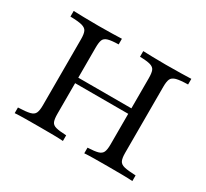

<svg xmlns="http://www.w3.org/2000/svg" viewBox="-119 -750 997 929"><g transform="rotate(30 379.5 -285.5)"><path d="M439.5 0V-31.5Q477.4 -33.1 496.4 -38.3Q515.3 -43.5 521.8 -57.7Q528.2 -71.8 528.2 -100.8V-470.2Q528.2 -499.2 522.6 -513.3Q516.9 -527.4 498 -533.1Q479 -538.7 439.5 -539.5V-571Q459.7 -570.2 493.5 -569.4Q527.4 -568.5 567.7 -568.5Q615.3 -568.5 651.2 -569.4Q687.1 -570.2 708.1 -571V-539.5Q664.5 -538.7 643.5 -533.1Q622.6 -527.4 616.1 -513.3Q609.7 -499.2 609.7 -470.2V-100.8Q609.7 -72.6 616.1 -58.1Q622.6 -43.5 643.5 -38.3Q664.5 -33.1 708.1 -31.5V0Q687.1 -1.6 651.2 -2Q615.3 -2.4 567.7 -2.4Q527.4 -2.4 493.5 -2Q459.7 -1.6 439.5 0ZM50.8 0V-31.5Q95.2 -33.1 116.1 -38.3Q137.1 -43.5 143.5 -58.1Q150 -72.6 150 -100.8V-470.2Q150 -499.2 143.5 -513.3Q137.1 -527.4 116.1 -533.1Q95.2 -538.7 50.8 -539.5V-571Q71.8 -570.2 108.1 -569.4Q144.4 -568.5 191.1 -568.5Q232.3 -568.5 266.1 -569.4Q300 -570.2 320.2 -571V-539.5Q280.6 -538.7 261.7 -533.1Q242.7 -527.4 237.1 -513.3Q231.5 -499.2 231.5 -470.2V-100.8Q231.5 -72.6 237.1 -58.1Q242.7 -43.5 261.7 -38.3Q280.6 -33.1 320.2 -31.5V0Q300 -1.6 266.1 -2Q232.3 -2.4 191.1 -2.4Q143.5 -2.4 107.7 -2Q71.8 -1.6 50.8 0ZM200.8 -271.8V-302.4H558.1V-271.8Z"/></g></svg>

Font: Playfair 12pt
Style: Regular
Weight: 400
Designer: Claus Eggers Sørensen
Foundry: Claus Eggers Sørensen
Version: Version 2.000;gftools[0.9.28]